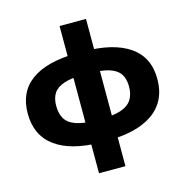

<svg xmlns="http://www.w3.org/2000/svg" viewBox="-131 -864 1135 1179"><g transform="rotate(-15 437.0 -274.0)"><path d="M453 14Q450 14 439 14Q428 14 418 14Q408 14 405 14Q222 11 123.5 -61.5Q25 -134 25 -273Q25 -410 123 -480.5Q221 -551 408 -553Q410 -553 420.5 -553Q431 -553 441 -553Q451 -553 453 -553Q643 -553 746 -482.5Q849 -412 849 -273Q849 -132 746 -59Q643 14 453 14ZM445 -124Q527 -124 575.5 -139.5Q624 -155 646.5 -188Q669 -221 669 -273Q669 -324 647 -355Q625 -386 576 -400.5Q527 -415 445 -415Q443 -415 432 -415Q421 -415 417 -415Q340 -415 293.5 -399.5Q247 -384 226.5 -353Q206 -322 206 -273Q206 -222 226.5 -189.5Q247 -157 293.5 -141Q340 -125 417 -124Q420 -124 431 -124Q442 -124 445 -124ZM353 194V-742H521V194Z"/></g></svg>

Font: MOST Montserrat ExtraBold
Style: Regular
Weight: 800
Designer: Julieta Ulanovsky
Foundry: Julieta Ulanovsky
Version: Version 8.000;March 11, 2024;FontCreator 15.0.0.2926 64-bit